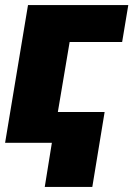

<svg xmlns="http://www.w3.org/2000/svg" viewBox="-28 -566 528 761"><path d="M480.5 -545.9 456.1 -399.4H248L180.7 0H-7.8L83 -545.9ZM386.7 -122.1 337.9 174.8H149.4L197.3 -122.1Z"/></svg>

Font: Inter Tight Black
Style: Italic
Weight: 900
Italic angle: -9.39999°
Designer: Rasmus Andersson
Foundry: rsms
Version: Version 3.004; ttfautohint (v1.8.4.7-5d5b)